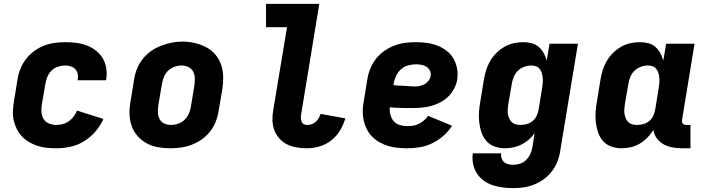

<svg xmlns="http://www.w3.org/2000/svg" viewBox="-20 -755 3640 988"><path d="M271 8Q245 8 220.5 5.5Q196 3 173 -4.5Q150 -12 129.5 -24Q109 -36 93 -53Q77 -70 66.5 -91Q56 -112 50.5 -136Q45 -160 46.5 -185Q48 -210 52 -235L70 -345Q74 -373 84.5 -399.5Q95 -426 112.5 -449.5Q130 -473 154 -491Q178 -509 205 -519.5Q232 -530 259.5 -534Q287 -538 315 -538Q344 -538 372 -534.5Q400 -531 425.5 -521.5Q451 -512 472.5 -495.5Q494 -479 508 -456Q522 -433 526.5 -405Q531 -377 527 -349Q526 -347 526 -345.5Q526 -344 525 -342H380Q380 -342 380 -343Q380 -344 380 -344Q383 -359 380 -374Q377 -389 367.5 -399Q358 -409 344 -413.5Q330 -418 315 -418Q297 -418 278.5 -412Q260 -406 246 -392.5Q232 -379 224.5 -361.5Q217 -344 214 -326L195 -216Q192 -196 193.5 -176.5Q195 -157 205 -141.5Q215 -126 233 -119Q251 -112 271 -112Q287 -112 303.5 -116.5Q320 -121 334 -131Q348 -141 359 -155.5Q370 -170 376 -186L512 -143Q497 -108 471.5 -78.5Q446 -49 413 -28.5Q380 -8 343 0Q306 8 271 8Z M856 8Q824 8 792.5 2.5Q761 -3 734 -18Q707 -33 687 -56Q667 -79 657 -108.5Q647 -138 646.5 -170.5Q646 -203 652 -235L670 -345Q674 -373 684.5 -400Q695 -427 713.5 -450.5Q732 -474 756.5 -491.5Q781 -509 808.5 -519.5Q836 -530 863.5 -535.5Q891 -541 920 -541Q952 -541 983 -533.5Q1014 -526 1041 -512Q1068 -498 1088 -474.5Q1108 -451 1118 -421.5Q1128 -392 1128.5 -359.5Q1129 -327 1124 -295L1105 -185Q1101 -157 1090.5 -130Q1080 -103 1062 -79.5Q1044 -56 1019.5 -38.5Q995 -21 967.5 -10.5Q940 0 912 4Q884 8 856 8ZM859 -112Q877 -112 895.5 -118Q914 -124 928.5 -137.5Q943 -151 951 -168.5Q959 -186 962 -204L980 -314Q983 -333 982.5 -352Q982 -371 974 -386.5Q966 -402 949.5 -410Q933 -418 914 -418Q896 -418 878 -411.5Q860 -405 846 -392Q832 -379 824.5 -361.5Q817 -344 814 -326L795 -216Q792 -197 792.5 -178.5Q793 -160 800.5 -144Q808 -128 824 -120Q840 -112 859 -112Z M1559 8Q1532 8 1506 3.5Q1480 -1 1457.5 -12Q1435 -23 1418 -42Q1401 -61 1392 -84.5Q1383 -108 1382 -135Q1381 -162 1386 -188L1457 -615H1349V-735H1623L1530 -169Q1528 -159 1528 -149.5Q1528 -140 1531 -131Q1534 -122 1541.5 -117Q1549 -112 1559 -112Q1571 -112 1582.5 -115.5Q1594 -119 1604 -127.5Q1614 -136 1620 -147Q1626 -158 1630 -169L1757 -146Q1748 -114 1730 -84Q1712 -54 1684.5 -32.5Q1657 -11 1624 -1.5Q1591 8 1559 8Z M2077 8Q2052 8 2026.5 5.5Q2001 3 1977.5 -4Q1954 -11 1933 -23Q1912 -35 1895.5 -51.5Q1879 -68 1868 -89.5Q1857 -111 1851.5 -135Q1846 -159 1846.5 -184.5Q1847 -210 1852 -235L1870 -345Q1874 -373 1885 -400.5Q1896 -428 1914 -451.5Q1932 -475 1957 -492.5Q1982 -510 2009.5 -520.5Q2037 -531 2065 -534.5Q2093 -538 2121 -538Q2150 -538 2178 -534Q2206 -530 2231.5 -520Q2257 -510 2278.5 -493.5Q2300 -477 2313.5 -453.5Q2327 -430 2332 -402Q2337 -374 2333 -346Q2329 -322 2317 -299Q2305 -276 2286.5 -258Q2268 -240 2245 -228Q2222 -216 2197.5 -209.5Q2173 -203 2149 -201Q2125 -199 2101 -199Q2072 -199 2043.5 -199.5Q2015 -200 1986 -203Q1984 -183 1989 -164Q1994 -145 2006.5 -131Q2019 -117 2038 -111.5Q2057 -106 2077 -106Q2092 -106 2107 -108.5Q2122 -111 2136 -118Q2150 -125 2162 -135.5Q2174 -146 2183 -159L2306 -108Q2288 -79 2261.5 -56Q2235 -33 2204.5 -18Q2174 -3 2141.5 2.5Q2109 8 2077 8ZM2113 -310Q2126 -310 2139 -312.5Q2152 -315 2164 -321.5Q2176 -328 2185 -339.5Q2194 -351 2196 -364Q2199 -378 2192.5 -391Q2186 -404 2174.5 -411.5Q2163 -419 2149 -421.5Q2135 -424 2121 -424Q2101 -424 2080.5 -418.5Q2060 -413 2044 -399Q2028 -385 2019 -366Q2010 -347 2006 -327L2005 -317Q2018 -315 2031.5 -314.5Q2045 -314 2058.5 -313.5Q2072 -313 2085.5 -311.5Q2099 -310 2113 -310Z M2621 213Q2593 213 2566 209.5Q2539 206 2514 197.5Q2489 189 2468 173.5Q2447 158 2433.5 136.5Q2420 115 2414.5 88Q2409 61 2413 34H2559Q2557 47 2561 59Q2565 71 2574 79Q2583 87 2595.5 90Q2608 93 2621 93Q2639 93 2657 87Q2675 81 2688.5 67Q2702 53 2709.5 36Q2717 19 2720 1L2731 -70Q2731 -70 2731 -70Q2731 -70 2731 -70Q2718 -51 2700.5 -36Q2683 -21 2663 -11Q2643 -1 2621.5 3.5Q2600 8 2578 8Q2551 8 2525.5 -1Q2500 -10 2483 -29.5Q2466 -49 2457.5 -74Q2449 -99 2446 -125.5Q2443 -152 2445 -180Q2447 -208 2452 -235L2470 -345Q2474 -370 2481.5 -394Q2489 -418 2502 -440.5Q2515 -463 2534 -482Q2553 -501 2575.5 -514Q2598 -527 2623 -532.5Q2648 -538 2673 -538Q2695 -538 2716 -532.5Q2737 -527 2752.5 -513.5Q2768 -500 2778 -481.5Q2788 -463 2793 -443L2808 -530H2954L2863 20Q2859 48 2849 74.5Q2839 101 2821.5 124.5Q2804 148 2780.5 165.5Q2757 183 2730 194Q2703 205 2675.5 209Q2648 213 2621 213ZM2659 -112Q2675 -112 2691 -116.5Q2707 -121 2720 -131.5Q2733 -142 2740.5 -157Q2748 -172 2751 -188L2769 -298Q2771 -311 2772.5 -324.5Q2774 -338 2773 -351Q2772 -364 2769 -376Q2766 -388 2758.5 -398.5Q2751 -409 2739.5 -413.5Q2728 -418 2714 -418Q2696 -418 2678 -411.5Q2660 -405 2646 -392Q2632 -379 2624.5 -361.5Q2617 -344 2614 -326L2595 -216Q2593 -203 2592.5 -190.5Q2592 -178 2594 -166.5Q2596 -155 2601 -144Q2606 -133 2614.5 -125.5Q2623 -118 2634.5 -115Q2646 -112 2659 -112Z M3178 8Q3151 8 3125.5 -1Q3100 -10 3083 -29.5Q3066 -49 3057.5 -74Q3049 -99 3046 -125.5Q3043 -152 3045 -180Q3047 -208 3052 -235L3070 -345Q3074 -370 3081.5 -394Q3089 -418 3102 -440.5Q3115 -463 3134 -482Q3153 -501 3175.5 -514Q3198 -527 3223 -532.5Q3248 -538 3273 -538Q3295 -538 3316 -532.5Q3337 -527 3352.5 -513.5Q3368 -500 3378 -481.5Q3388 -463 3393 -443L3408 -530H3554L3490 -140Q3489 -134 3489.5 -128.5Q3490 -123 3493.5 -119Q3497 -115 3502.5 -113.5Q3508 -112 3513 -112H3533V8H3493Q3468 8 3443 4Q3418 0 3396.5 -11.5Q3375 -23 3360.5 -42.5Q3346 -62 3342 -86Q3329 -65 3311 -46.5Q3293 -28 3271.5 -15.5Q3250 -3 3226 2.5Q3202 8 3178 8ZM3259 -112Q3275 -112 3291 -116.5Q3307 -121 3320 -131.5Q3333 -142 3340.5 -157Q3348 -172 3351 -188L3369 -298Q3371 -311 3372.5 -324.5Q3374 -338 3373 -351Q3372 -364 3369 -376Q3366 -388 3358.5 -398.5Q3351 -409 3339.5 -413.5Q3328 -418 3314 -418Q3296 -418 3278 -411.5Q3260 -405 3246 -392Q3232 -379 3224.5 -361.5Q3217 -344 3214 -326L3195 -216Q3193 -203 3192.5 -190.5Q3192 -178 3194 -166.5Q3196 -155 3201 -144Q3206 -133 3214.5 -125.5Q3223 -118 3234.5 -115Q3246 -112 3259 -112Z"/></svg>

Font: Iosevka Curly Heavy Extended
Style: Italic
Weight: 900
Width: 7
Italic angle: -9°
Monospace: yes
Designer: Belleve Invis
Foundry: Belleve Invis
Version: Version 11.1.0; ttfautohint (v1.8.3)